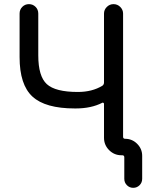

<svg xmlns="http://www.w3.org/2000/svg" viewBox="-20 -775 751 933"><path d="M166 -505.9Q166 -404.3 207.5 -366.2Q249 -328.1 358.4 -328.1Q427.7 -328.1 477.5 -358.4Q485.4 -364.3 485.4 -374V-709Q485.4 -727.5 499 -741.2Q512.7 -754.9 531.7 -754.9Q550.8 -754.9 564.5 -741.2Q578.1 -727.5 578.1 -709V-110.4Q578.1 -100.6 587.9 -100.6Q622.1 -100.6 646.5 -76.2Q670.9 -51.8 670.9 -17.6V93.8Q670.9 112.3 658.2 125Q645.5 137.7 627.4 137.7Q609.4 137.7 596.7 125Q584 112.3 584 93.8V-10.7Q584 -20.5 574.2 -20.5H571.3H570.3Q535.2 -20.5 510.3 -45.4Q485.4 -70.3 485.4 -105.5V-270.5Q485.4 -273.4 482.4 -275.4Q479.5 -277.3 476.6 -275.4Q422.9 -248 348.6 -248Q345.7 -248 343.8 -248Q200.2 -248 137.7 -305.7Q75.2 -363.3 75.2 -497.1V-709Q75.2 -728.5 88.4 -741.7Q101.6 -754.9 120.6 -754.9Q139.6 -754.9 152.8 -741.7Q166 -728.5 166 -709Z"/></svg>

Font: Gen Jyuu GothicX Regular
Style: Regular
Weight: 400
Designer: [Source Han Sans]
Ryoko NISHIZUKA  (kana & ideographs); Paul D. Hunt (Latin, Greek & Cyrillic); Wenlong ZHANG  (bopomofo
Version: Version 1.002.20150607